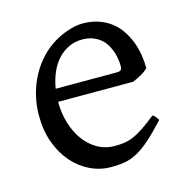

<svg xmlns="http://www.w3.org/2000/svg" viewBox="-79 -545 620 635"><g transform="rotate(-15 231.0 -227.5)"><path d="M242.2 -418Q217.3 -418 196.3 -408.2Q175.3 -398.4 158.9 -380.9Q142.6 -363.3 131.6 -338.4Q120.6 -313.5 115.7 -283.2H324.2Q335.4 -283.2 339.1 -286.9Q342.8 -290.5 342.8 -300.8Q342.8 -309.6 341.3 -321.8Q339.8 -334 335.7 -346.9Q331.5 -359.9 324.5 -372.6Q317.4 -385.3 306.2 -395.3Q294.9 -405.3 279.1 -411.6Q263.2 -418 242.2 -418ZM422.9 -272Q414.1 -262.2 399.4 -253.9Q384.8 -245.6 369.1 -239.3H112.3V-237.8Q112.3 -201.2 122.3 -167.2Q132.3 -133.3 150.9 -107.2Q169.4 -81.1 196.3 -65.4Q223.1 -49.8 256.8 -49.8Q272 -49.8 286.4 -51.5Q300.8 -53.2 317.4 -59.8Q334 -66.4 354.2 -79.6Q374.5 -92.8 401.9 -115.2Q408.2 -111.8 412.8 -105.5Q417.5 -99.1 419.9 -95.2Q387.2 -59.6 362.5 -37.8Q337.9 -16.1 316.2 -4.4Q294.4 7.3 273.2 11Q252 14.6 227.1 14.6Q189.5 14.6 155.5 -1.5Q121.6 -17.6 95.7 -47.1Q69.8 -76.7 54.4 -118.4Q39.1 -160.2 39.1 -211.9Q39.1 -244.6 46.4 -276.4Q53.7 -308.1 67.6 -336.4Q81.5 -364.7 101.6 -388.7Q121.6 -412.6 147 -430.2Q157.7 -437.5 171.1 -444.6Q184.6 -451.7 199.2 -457Q213.9 -462.4 228.3 -465.6Q242.7 -468.8 255.9 -468.8Q288.1 -468.8 312.7 -460Q337.4 -451.2 356 -436.3Q374.5 -421.4 387.2 -401.6Q399.9 -381.8 408 -359.9Q416 -337.9 419.4 -315.2Q422.9 -292.5 422.9 -272Z"/></g></svg>

Font: Gentium
Style: Regular
Weight: 400
Designer: J. Victor Gaultney
Version: Version 1.03; 2011; OFL 1.1 release